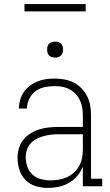

<svg xmlns="http://www.w3.org/2000/svg" viewBox="-20 -913 540 941"><path d="M214 8Q185 8 156 -0.5Q127 -9 106 -30Q85 -51 75.5 -80Q66 -109 66 -138Q66 -162 72.5 -185.5Q79 -209 94 -227.5Q109 -246 129.5 -259Q150 -272 173 -279Q196 -286 220 -288.5Q244 -291 268 -291H386V-348Q386 -367 383 -385.5Q380 -404 372 -421Q364 -438 351 -452Q338 -466 321.5 -475Q305 -484 286 -487.5Q267 -491 248 -491Q224 -491 199.5 -486Q175 -481 155 -466.5Q135 -452 123.5 -429Q112 -406 112 -381H72Q73 -403 79 -424Q85 -445 97 -462.5Q109 -480 126.5 -493Q144 -506 164 -514Q184 -522 205.5 -525Q227 -528 248 -528Q272 -528 296 -523.5Q320 -519 341 -508.5Q362 -498 379 -480.5Q396 -463 407 -441.5Q418 -420 422 -396Q426 -372 426 -348V-37H481V0H386V-96Q376 -71 358.5 -50.5Q341 -30 317.5 -16.5Q294 -3 267.5 2.5Q241 8 214 8ZM227 -29Q248 -29 268.5 -32.5Q289 -36 308 -44.5Q327 -53 342.5 -67.5Q358 -82 368 -100Q378 -118 382 -138.5Q386 -159 386 -180V-255H268Q249 -255 230.5 -253Q212 -251 194 -246Q176 -241 159.5 -232.5Q143 -224 130.5 -210.5Q118 -197 112 -179Q106 -161 106 -142Q106 -119 114 -96Q122 -73 139.5 -57Q157 -41 180.5 -35Q204 -29 227 -29ZM250 -631Q242 -631 234.5 -633Q227 -635 221 -641Q215 -647 213 -654.5Q211 -662 211 -670Q211 -678 213 -685.5Q215 -693 221 -699Q227 -705 234.5 -707Q242 -709 250 -709Q258 -709 265.5 -707Q273 -705 279 -699Q285 -693 287 -685.5Q289 -678 289 -670Q289 -662 287 -654.5Q285 -647 279 -641Q273 -635 265.5 -633Q258 -631 250 -631ZM100 -857V-893H400V-857Z"/></svg>

Font: Iosevka Curly Slab Extralight
Style: Regular
Weight: 200
Monospace: yes
Designer: Belleve Invis
Foundry: Belleve Invis
Version: Version 22.1.2; ttfautohint (v1.8.4)